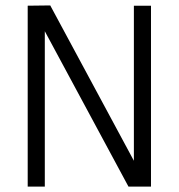

<svg xmlns="http://www.w3.org/2000/svg" viewBox="-20 -687 658 707"><path d="M145 -572V0H82V-666L165 -667L473 -95V-666H536V0H453Z"/></svg>

Font: Epunda Sans Light
Style: Regular
Weight: 300
Designer: Simon Atzbach
Foundry: typofactur
Version: Version 2.204; ttfautohint (v1.8.4.7-5d5b)